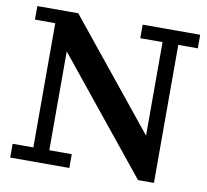

<svg xmlns="http://www.w3.org/2000/svg" viewBox="-77 -766 917 851"><g transform="rotate(10 382.0 -341.0)"><path d="M22 0V-62H115.2V-621.1H23.9V-682.1H208L598.1 -200.2V-621.1H498V-682.1H756.8V-621.1H668.9V0H597.2L187 -506.8V-62H288.1V0Z"/></g></svg>

Font: Montagu Slab 144pt Medium
Style: Regular
Weight: 500
Designer: Florian Karsten
Foundry: Florian Karsten
Version: Version 1.000